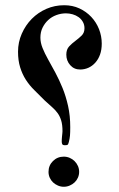

<svg xmlns="http://www.w3.org/2000/svg" viewBox="-20 -670 458 738"><path d="M371.1 -502.4Q371.1 -478.5 364.5 -460.2Q357.9 -441.9 346.2 -429Q334.5 -416 319.6 -409.4Q304.7 -402.8 288.1 -402.8Q264.6 -402.8 249.8 -419.7Q234.9 -436.5 234.9 -460Q234.9 -480 245.8 -491.7Q256.8 -503.4 269.8 -512.9Q282.7 -522.5 293.7 -533.2Q304.7 -543.9 304.7 -561.5Q304.7 -575.2 298.3 -586.2Q292 -597.2 282 -604.2Q272 -611.3 259.3 -615Q246.6 -618.7 233.4 -618.7Q214.8 -618.7 196.8 -612.1Q178.7 -605.5 165.3 -593Q151.9 -580.6 143.6 -563.7Q135.3 -546.9 135.3 -525.4Q135.3 -505.9 143.6 -485.4Q151.9 -464.8 165 -441.4L192.9 -390.6Q207.5 -363.3 220.5 -331.5Q233.4 -299.8 241.7 -262.5Q250 -225.1 250 -181.2Q250 -160.2 249 -148.7Q248 -137.2 244.6 -124Q242.2 -114.7 239.5 -113.3Q236.8 -111.8 229.5 -111.8Q221.2 -111.8 219.2 -116Q217.3 -120.1 217.3 -125.5Q217.3 -128.9 217.5 -134.8Q217.8 -140.6 218.5 -146.7Q219.2 -152.8 219.7 -158.2Q220.2 -163.6 220.2 -165.5Q220.2 -190.4 215.3 -206.5Q210.4 -222.7 201.9 -234.6Q193.4 -246.6 180.7 -257.8L151.4 -284.2L112.3 -323.2Q93.3 -341.8 79.3 -363.5Q65.4 -385.3 57.4 -411.4Q49.3 -437.5 49.3 -471.2Q49.3 -507.8 63.7 -540.5Q78.1 -573.2 102.3 -597.7Q126.5 -622.1 158.4 -636Q190.4 -649.9 226.6 -649.9Q258.8 -649.9 285.2 -637.7Q311.5 -625.5 330.8 -605Q350.1 -584.5 360.6 -557.9Q371.1 -531.2 371.1 -502.4ZM284.2 -9.3Q284.2 2.4 279.5 12.9Q274.9 23.4 266.8 31Q258.8 38.6 248 43.2Q237.3 47.9 225.1 47.9Q213.4 47.9 202.6 43.2Q191.9 38.6 183.8 31Q175.8 23.4 171.1 12.9Q166.5 2.4 166.5 -9.3Q166.5 -34.2 183.6 -51Q200.7 -67.9 225.1 -67.9Q237.3 -67.9 248 -63.2Q258.8 -58.6 266.8 -50.5Q274.9 -42.5 279.5 -32Q284.2 -21.5 284.2 -9.3Z"/></svg>

Font: Simplified Naskh
Style: Regular
Weight: 400
Designer: SIL International
Foundry: Arabeyes
Version: 1.02_alpha